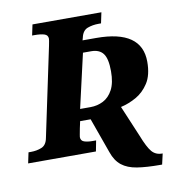

<svg xmlns="http://www.w3.org/2000/svg" viewBox="-115 -796 936 1007"><g transform="rotate(-10 353.5 -293.0)"><path d="M659 128Q584 128 534 120Q484 112 453 87.5Q422 63 406 16L339 -171H283L275 -134Q271 -111 269 -102Q267 -93 267 -89Q267 -69 285 -63Q303 -57 329 -57H348L337 0H-24L-12 -57H1Q32 -57 58 -67.5Q84 -78 91 -115L191 -589Q194 -605 195.5 -613Q197 -621 197 -625Q197 -645 177.5 -651Q158 -657 126 -657H113L125 -714H492L480 -657H467Q435 -657 408 -647Q381 -637 373 -600L369 -586H442Q684 -586 684 -417Q684 -346 656.5 -303.5Q629 -261 588.5 -238.5Q548 -216 507 -207L577 -41Q602 23 622.5 47Q643 71 677 71H680L667 128ZM350 -234Q386 -234 417.5 -250Q449 -266 468.5 -302.5Q488 -339 488 -401Q488 -468 467.5 -495Q447 -522 404 -522H360L294 -234Z"/></g></svg>

Font: Noto Serif ExtraBold
Style: Italic
Weight: 800
Italic angle: -12°
Designer: Monotype Design Team
Foundry: Monotype Imaging Inc.
Version: Version 2.013